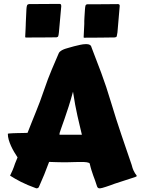

<svg xmlns="http://www.w3.org/2000/svg" viewBox="-20 -954 735 1004"><path d="M32.7 -35.6Q39.1 -48.3 45.9 -64.2Q52.7 -80.1 58.6 -98.6L71.8 -130.9Q63 -144 54 -159.4Q44.9 -174.8 37.6 -190.9Q30.3 -207 25.6 -223.1Q21 -239.3 21 -254.4Q21 -255.4 28.6 -256.1Q36.1 -256.8 47.6 -257.3Q59.1 -257.8 72.5 -258.1Q85.9 -258.3 97.4 -258.5Q108.9 -258.8 116.5 -259Q124 -259.3 124 -259.3Q135.3 -288.6 146 -314.9Q156.7 -341.3 167.5 -368.2Q178.2 -395 189 -423.1Q199.7 -451.2 210.4 -483.4Q231 -543.9 250.5 -589.8Q270 -635.7 287.1 -675.3Q289.1 -680.2 293.7 -684.3Q298.3 -688.5 303.7 -691.4Q309.1 -694.3 314.2 -696.3Q319.3 -698.2 322.3 -699.2Q324.2 -699.7 337.2 -703.6Q350.1 -707.5 366.7 -711.9Q383.3 -716.3 399.7 -719.7Q416 -723.1 425.8 -723.1H434.6Q442.4 -723.1 449.5 -719.5Q456.5 -715.8 459 -705.1Q482.4 -645 509 -574Q535.6 -502.9 561 -417.5Q574.7 -371.6 587.9 -330.6Q601.1 -289.6 614.3 -250.5Q627.4 -211.4 640.9 -172.4Q654.3 -133.3 668.5 -91.8Q672.9 -74.2 677.5 -64Q682.1 -53.7 686 -47.9Q689.9 -42 692.4 -39.3Q694.8 -36.6 694.8 -33.7Q694.8 -30.8 685.5 -27.8L580.6 6.3Q568.8 10.7 556.6 15.1Q544.4 19.5 533.7 22.9Q522.9 26.4 514.9 28.6Q506.8 30.8 503.4 30.8H500.5Q493.7 30.8 490.7 26.6Q487.8 22.5 486.8 18.6Q481.9 2.4 477.1 -10.5Q472.2 -23.4 467.5 -36.4Q462.9 -49.3 458.3 -64Q453.6 -78.6 449.2 -98.6Q448.2 -101.1 443.8 -102.8Q439.5 -104.5 433.3 -105.5Q427.2 -106.4 420.4 -106.7Q413.6 -106.9 407.7 -106.9Q389.2 -106.9 377.7 -106.7Q366.2 -106.4 357.4 -106.2Q348.6 -106 340.6 -105.7Q332.5 -105.5 320.8 -105.5Q306.6 -105.5 291.7 -105.7Q276.9 -106 264.6 -106.4L236.8 -107.4Q224.1 -72.3 211.4 -41.5Q198.7 -10.7 184.1 22Q183.1 25.9 179.4 28.3Q175.8 30.8 171.9 30.8Q168.9 30.8 168.5 30.3Q121.1 13.2 88.9 -3.4Q56.6 -20 32.7 -35.6ZM361.8 -474.6Q350.1 -431.2 338.6 -395.8Q327.1 -360.4 317.6 -333Q308.1 -305.7 301.3 -286.9Q294.4 -268.1 291.5 -257.8V-253.4Q291.5 -250.5 291 -249.5H408.2Q402.8 -273.4 396.7 -297.9Q390.6 -322.3 384.8 -349.1Q378.9 -376 373 -406.7Q367.2 -437.5 361.8 -474.6ZM111.8 -762.7Q113.3 -790.5 113.8 -803Q114.3 -815.4 114.5 -820.8Q114.7 -826.2 114.7 -828.1Q114.7 -830.1 115 -836.9Q115.2 -843.8 116 -858.9Q116.7 -874 118.2 -905.8Q119.1 -920.4 121.6 -926Q124 -931.6 131.3 -932.6Q169.4 -932.6 212.2 -933.1Q254.9 -933.6 291.5 -933.6Q296.4 -933.6 298.3 -930.9Q300.3 -928.2 300.3 -920.9L288.1 -785.2Q286.6 -771 284.7 -765.4Q282.7 -759.8 275.4 -758.8Q238.3 -758.3 199 -758.1Q159.7 -757.8 116.7 -757.8Q114.3 -757.8 113 -758.3Q111.8 -758.8 111.8 -761.2ZM417.5 -761.7Q418.9 -792.5 419.7 -807.4Q420.4 -822.3 420.7 -828.6Q420.9 -835 420.7 -836.9Q420.4 -838.9 420.7 -844.5Q420.9 -850.1 421.6 -863.3Q422.4 -876.5 424.3 -905.3Q425.3 -919.4 427.2 -925Q429.2 -930.7 436.5 -931.6Q475.1 -931.6 517.6 -931.9Q560.1 -932.1 596.7 -932.6Q600.6 -932.6 603.3 -930.7Q606 -928.7 606 -922.9L594.2 -784.7Q592.3 -770 590.6 -764.6Q588.9 -759.3 580.6 -758.3Q543 -757.8 503.2 -757.3Q463.4 -756.8 419.9 -756.8Q418.5 -756.8 418 -757.1Q417.5 -757.3 417.5 -759.8Z"/></svg>

Font: Carter One
Style: Regular
Weight: 400
Designer: vernon adams
Foundry: vernon adams
Version: Version 1.000